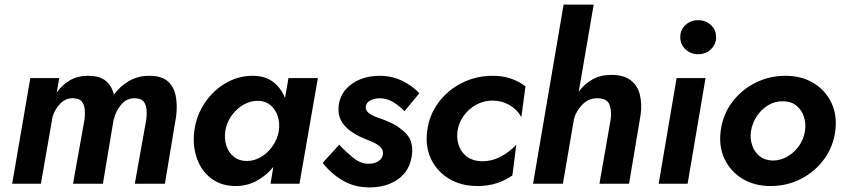

<svg xmlns="http://www.w3.org/2000/svg" viewBox="-20 -800 3668 836"><path d="M747 -294Q753 -343 745 -383Q737 -423 710 -446.5Q683 -470 630 -470Q581 -470 542 -447.5Q503 -425 476 -388Q467 -426 440.5 -448Q414 -470 362 -470Q318 -470 284 -450Q250 -430 227 -397L238 -460H112L33 0H158L209 -292Q219 -325 243 -349.5Q267 -374 301 -372Q326 -371 336.5 -357.5Q347 -344 349 -323.5Q351 -303 348 -280L298 0H428L475 -281H476Q484 -317 508.5 -345.5Q533 -374 570 -372Q595 -371 605.5 -357.5Q616 -344 618 -323.5Q620 -303 617 -280L567 0H698Z M961 -230Q967 -266 988 -296Q1009 -326 1040 -344Q1071 -362 1106 -361Q1137 -360 1158.5 -341.5Q1180 -323 1189.5 -293.5Q1199 -264 1194 -230Q1188 -194 1167 -164Q1146 -134 1116.5 -116.5Q1087 -99 1055 -99Q1021 -99 998 -117.5Q975 -136 965.5 -166Q956 -196 961 -230ZM826 -230Q818 -165 837.5 -110Q857 -55 900.5 -22.5Q944 10 1006 10Q1056 10 1097.5 -12.5Q1139 -35 1170 -73L1158 0H1284L1364 -460H1236L1221 -373Q1204 -417 1169 -443.5Q1134 -470 1080 -470Q1018 -470 963.5 -438.5Q909 -407 872 -352.5Q835 -298 826 -230Z M1457 -170 1385 -91Q1420 -45 1471.5 -14.5Q1523 16 1589 16Q1664 16 1715 -21Q1766 -58 1774 -128Q1780 -185 1748 -218.5Q1716 -252 1669 -271Q1649 -280 1625 -288Q1601 -296 1585.5 -308Q1570 -320 1573 -338Q1576 -355 1594 -363.5Q1612 -372 1634 -372Q1664 -372 1691 -356Q1718 -340 1741 -316L1806 -394Q1775 -427 1730.5 -448.5Q1686 -470 1632 -470Q1588 -470 1549.5 -455Q1511 -440 1486 -411.5Q1461 -383 1455 -343Q1450 -304 1464.5 -276.5Q1479 -249 1505.5 -230Q1532 -211 1563 -198Q1583 -190 1603.5 -181Q1624 -172 1637 -159Q1650 -146 1647 -127Q1644 -108 1626.5 -97.5Q1609 -87 1586 -87Q1552 -86 1519.5 -112Q1487 -138 1457 -170Z M1972 -230Q1978 -267 1999.5 -296.5Q2021 -326 2053.5 -344Q2086 -362 2124 -362Q2165 -362 2198.5 -342.5Q2232 -323 2250 -290L2268 -424Q2241 -445 2205.5 -457.5Q2170 -470 2125 -470Q2053 -470 1991.5 -439Q1930 -408 1889.5 -354Q1849 -300 1840 -230Q1831 -162 1857 -107.5Q1883 -53 1935.5 -21.5Q1988 10 2059 10Q2106 10 2143.5 -2.5Q2181 -15 2211 -36L2228 -170Q2201 -140 2161 -118.5Q2121 -97 2076 -98Q2021 -100 1993 -138Q1965 -176 1972 -230Z M2639 -280 2590 0H2719L2769 -298Q2776 -348 2766 -388Q2756 -428 2725.5 -451Q2695 -474 2641 -474Q2595 -474 2559.5 -454Q2524 -434 2500 -401L2565 -780H2434L2301 0H2431L2479 -281Q2488 -317 2516.5 -345.5Q2545 -374 2585 -372Q2624 -371 2634 -343.5Q2644 -316 2639 -280Z M2926 -460 2848 0H2974L3052 -460ZM2942 -638Q2942 -607 2964.5 -585.5Q2987 -564 3020 -564Q3053 -564 3075.5 -585.5Q3098 -607 3098 -638Q3098 -670 3075.5 -691Q3053 -712 3020 -712Q2987 -712 2964.5 -691Q2942 -670 2942 -638Z M3250 -230Q3256 -265 3275.5 -294.5Q3295 -324 3325 -342Q3355 -360 3390 -359Q3424 -359 3447 -340.5Q3470 -322 3480 -293Q3490 -264 3485 -230Q3480 -195 3459.5 -165.5Q3439 -136 3409 -118.5Q3379 -101 3344 -101Q3310 -102 3287.5 -120Q3265 -138 3255 -167.5Q3245 -197 3250 -230ZM3118 -230Q3109 -162 3135 -107.5Q3161 -53 3213 -21.5Q3265 10 3335 10Q3407 10 3467.5 -21Q3528 -52 3568 -106.5Q3608 -161 3617 -230Q3626 -298 3600 -352.5Q3574 -407 3522 -438.5Q3470 -470 3400 -470Q3329 -470 3268 -439Q3207 -408 3167 -354Q3127 -300 3118 -230Z"/></svg>

Font: Jost* 600 Semi Italic
Style: Italic
Weight: 600
Italic angle: -10°
Version: Version 3.200; ttfautohint (v0.97) -l 8 -r 50 -G 200 -x 14 -